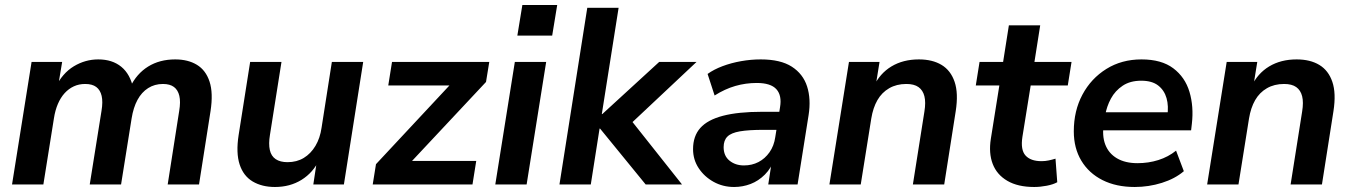

<svg xmlns="http://www.w3.org/2000/svg" viewBox="-20 -736 5395 766"><path d="M28 0 106 -489H228L211 -387H201Q229 -444 274.5 -471.5Q320 -499 372 -499Q428 -499 464 -469.5Q500 -440 512 -382L499 -388Q525 -442 571 -470.5Q617 -499 679 -499Q730 -499 765.5 -477.5Q801 -456 816 -410.5Q831 -365 820 -293L774 0H649L695 -294Q701 -330 695.5 -353.5Q690 -377 674 -389Q658 -401 630 -401Q597 -401 571 -384.5Q545 -368 528.5 -337.5Q512 -307 505 -263L463 0H338L385 -294Q391 -330 385.5 -353.5Q380 -377 364 -389Q348 -401 320 -401Q295 -401 274.5 -391.5Q254 -382 238 -364.5Q222 -347 211 -321.5Q200 -296 195 -263L153 0Z M1077 10Q1025 10 988 -12Q951 -34 936 -80Q921 -126 932 -197L978 -489H1103L1057 -198Q1051 -162 1056.5 -137.5Q1062 -113 1080 -101Q1098 -89 1127 -89Q1164 -89 1192 -106Q1220 -123 1238.5 -154Q1257 -185 1263 -227L1304 -489H1429L1352 0H1230L1245 -99H1254Q1229 -47 1183 -18.5Q1137 10 1077 10Z M1467 0 1480 -81 1801 -425 1805 -395H1529L1544 -489H1932L1919 -409L1593 -61L1589 -94H1880L1865 0Z M2044 -594 2064 -716H2203L2183 -594ZM1956 0 2034 -489H2159L2081 0Z M2212 0 2323 -705H2448L2381 -281H2383L2610 -489H2759L2479 -226V-280L2701 0H2556L2374 -223H2372L2337 0Z M2909 10Q2864 10 2827 -10.5Q2790 -31 2767.5 -65Q2745 -99 2745 -141Q2745 -193 2774 -225.5Q2803 -258 2864 -274Q2925 -290 3020 -290H3100L3089 -218H3026Q2967 -218 2932 -212Q2897 -206 2882 -191Q2867 -176 2867 -149Q2867 -114 2890.5 -95Q2914 -76 2948 -76Q2980 -76 3006 -89.5Q3032 -103 3050 -128.5Q3068 -154 3073 -189L3092 -308Q3100 -355 3077.5 -380Q3055 -405 2999 -405Q2955 -405 2913.5 -393Q2872 -381 2831 -355L2803 -441Q2828 -459 2862.5 -472Q2897 -485 2936.5 -492Q2976 -499 3015 -499Q3094 -499 3139 -470Q3184 -441 3200 -391Q3216 -341 3206 -277L3162 0H3045L3061 -104H3071Q3057 -65 3031.5 -39.5Q3006 -14 2974.5 -2Q2943 10 2909 10Z M3289 0 3367 -489H3489L3473 -390H3465Q3490 -443 3536.5 -471Q3583 -499 3646 -499Q3700 -499 3736.5 -477Q3773 -455 3788.5 -409.5Q3804 -364 3793 -293L3747 0H3622L3668 -291Q3674 -328 3668 -352Q3662 -376 3644.5 -388.5Q3627 -401 3596 -401Q3557 -401 3527.5 -384Q3498 -367 3480.5 -336.5Q3463 -306 3456 -263L3414 0Z M4106 10Q4041 10 3999 -14.5Q3957 -39 3940.5 -82Q3924 -125 3933 -182L3967 -395H3873L3888 -489H3982L4005 -635H4130L4107 -489H4255L4240 -395H4092L4059 -190Q4051 -138 4071.5 -115.5Q4092 -93 4135 -93Q4150 -93 4164 -96Q4178 -99 4191 -103L4198 -9Q4182 0 4156 5Q4130 10 4106 10Z M4507 10Q4433 10 4378.5 -17.5Q4324 -45 4294 -95Q4264 -145 4264 -212Q4264 -294 4298.5 -358.5Q4333 -423 4394 -461Q4455 -499 4534 -499Q4614 -499 4661 -463.5Q4708 -428 4725.5 -369.5Q4743 -311 4735 -242L4732 -216H4364L4374 -288H4654L4637 -273Q4643 -313 4634 -344.5Q4625 -376 4600.5 -395Q4576 -414 4533 -414Q4489 -414 4459 -394Q4429 -374 4412 -342.5Q4395 -311 4389 -275L4384 -244Q4376 -195 4389.5 -159.5Q4403 -124 4436 -104.5Q4469 -85 4518 -85Q4562 -85 4601.5 -97.5Q4641 -110 4672 -135L4703 -53Q4668 -23 4615.5 -6.5Q4563 10 4507 10Z M4796 0 4874 -489H4996L4980 -390H4972Q4997 -443 5043.5 -471Q5090 -499 5153 -499Q5207 -499 5243.5 -477Q5280 -455 5295.5 -409.5Q5311 -364 5300 -293L5254 0H5129L5175 -291Q5181 -328 5175 -352Q5169 -376 5151.5 -388.5Q5134 -401 5103 -401Q5064 -401 5034.5 -384Q5005 -367 4987.5 -336.5Q4970 -306 4963 -263L4921 0Z"/></svg>

Font: Nunito Sans 12pt
Style: Bold Italic
Weight: 700
Italic angle: -9°
Designer: Vernon Adams
Foundry: Vernon Adams
Version: Version 3.101;gftools[0.9.27]